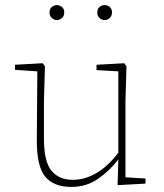

<svg xmlns="http://www.w3.org/2000/svg" viewBox="-20 -723 644 756"><path d="M261 13Q191 13 157.5 -28Q124 -69 125 -175L127 -442L39 -448V-468L148 -474L157 -462L153 -324V-178Q153 -87 182.5 -51Q212 -15 266 -15Q316 -15 362 -43Q408 -71 446 -122V-442L360 -447V-468L469 -474L478 -462L474 -324V-25L553 -20V0L443 6L446 -95Q411 -50 365.5 -18.5Q320 13 261 13ZM204 -644Q193 -644 184 -652Q175 -660 175 -674Q175 -688 184 -695.5Q193 -703 204 -703Q215 -703 224 -695.5Q233 -688 233 -674Q233 -660 224 -652Q215 -644 204 -644ZM392 -644Q381 -644 372 -652Q363 -660 363 -674Q363 -688 372 -695.5Q381 -703 392 -703Q403 -703 412 -695.5Q421 -688 421 -674Q421 -660 412 -652Q403 -644 392 -644Z"/></svg>

Font: Source Serif Pro ExtraLight
Style: Regular
Weight: 200
Designer: Frank Grießhammer
Foundry: Adobe Systems Incorporated
Version: Version 3.001;hotconv 1.0.111;makeotfexe 2.5.65597